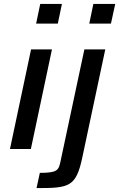

<svg xmlns="http://www.w3.org/2000/svg" viewBox="-20 -763 610 983"><path d="M186 -743 165 -642H276L297 -743ZM458 -743 437 -642H548L570 -743ZM139 -510 31 0H138L246 -510ZM184 122 167 200C333 200 369 195 401 45L519 -510H412L289 67C280 109 272 122 184 122Z"/></svg>

Font: Saira UNSAM Medium Italic
Style: Regular
Weight: 500
Italic angle: -12°
Designer: Hector Gatti with collaboration of the Omnibus-Type team
Foundry: Omnibus-Type
Version: Version 0.072;PS 000.072;hotconv 1.0.88;makeotf.lib2.5.64775